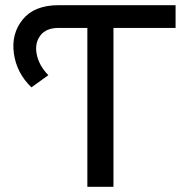

<svg xmlns="http://www.w3.org/2000/svg" viewBox="-20 -720 701 740"><path d="M316.7 -630.9 337.7 -612.4H206Q157 -612.4 134.9 -582.3Q112.7 -552.1 121.9 -509.1Q131.1 -466 166.4 -430.3L101.1 -383.3Q43.7 -438.7 33.4 -514.6Q23.1 -590.6 67.9 -645.3Q112.6 -700 206.1 -700H656.7V-612.4H398L417.3 -630.9V0H316.7Z"/></svg>

Font: iiserrat Thin
Style: Regular
Weight: 100
Designer: Akira Ohta
Foundry: Akira Ohta
Version: Version 1.200;Glyphs 3.3.1 (3343)